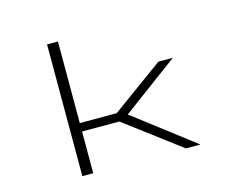

<svg xmlns="http://www.w3.org/2000/svg" viewBox="-103 -903 1298 1056"><g transform="rotate(-15 546.0 -375.0)"><path d="M242.5 0V-750H304.5V-285.5H514.5L809.5 -500H892L571.5 -263L915 0H832L517 -237.5H304.5V0Z"/></g></svg>

Font: Trispace Expanded ExtraLight
Style: Regular
Weight: 200
Width: 7
Designer: Tyler Finck
Foundry: Etcetera Type Company
Version: Version 1.210; ttfautohint (v1.8.3)